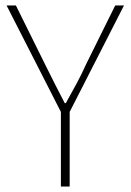

<svg xmlns="http://www.w3.org/2000/svg" viewBox="-20 -680 476 700"><path d="M202 0V-272L4 -660H38L144 -446Q162 -410 179.5 -375Q197 -340 216 -304H220Q240 -340 259 -375Q278 -410 294 -446L400 -660H432L234 -272V0Z"/></svg>

Font: Mada ExtraLight
Style: Regular
Weight: 250
Designer: Khaled Hosny
Version: Version 1.5